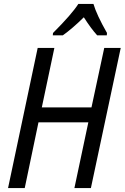

<svg xmlns="http://www.w3.org/2000/svg" viewBox="-20 -958 635 978"><path d="M172 -714H257L193 -411H446L511 -714H595L443 0H359L430 -335H176L106 0H21ZM250 -790Q347 -887 379 -938H456Q472 -883 525 -790L524 -778H475Q444 -812 407 -870Q348 -812 300 -778H249Z"/></svg>

Font: Noto Sans UI Narrow
Style: Italic
Weight: 400
Width: 4
Italic angle: -12°
Designer: Monotype Design Team
Foundry: Monotype Imaging Inc.
Version: Version 1.001